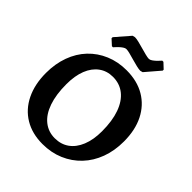

<svg xmlns="http://www.w3.org/2000/svg" viewBox="-231 -986 1141 1141"><g transform="rotate(45 340.0 -415.0)"><path d="M316 12Q229 12 165 -26.5Q101 -65 66.5 -136Q32 -207 32 -302Q32 -379 55.5 -443.5Q79 -508 123 -554.5Q167 -601 227.5 -626.5Q288 -652 360 -652Q449 -652 513.5 -614Q578 -576 613 -506.5Q648 -437 648 -341Q648 -263 624 -198.5Q600 -134 555.5 -87Q511 -40 450 -14Q389 12 316 12ZM343 -64Q395 -64 433 -91Q471 -118 492 -169.5Q513 -221 513 -292Q513 -379 491 -440.5Q469 -502 428 -534.5Q387 -567 330 -567Q280 -567 242.5 -539.5Q205 -512 185 -461.5Q165 -411 165 -340Q165 -253 186.5 -191Q208 -129 248.5 -96.5Q289 -64 343 -64ZM197 -691 162 -723V-732L240 -822L256 -826Q269 -826 289.5 -821Q310 -816 332.5 -809.5Q355 -803 375 -798Q395 -793 405 -793Q414 -793 425 -800.5Q436 -808 446 -817.5Q456 -827 462.5 -834.5Q469 -842 469 -842H479L513 -810V-802L435 -711L419 -707Q407 -707 386 -712Q365 -717 342.5 -723.5Q320 -730 300.5 -735Q281 -740 270 -740Q261 -740 250 -732.5Q239 -725 229 -715.5Q219 -706 212.5 -698.5Q206 -691 206 -691Z"/></g></svg>

Font: Alegreya SemiBold
Style: Regular
Weight: 600
Designer: Juan Pablo del Peral
Foundry: Huerta Tipografica
Version: Version 2.009